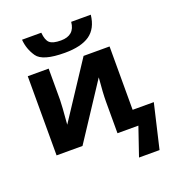

<svg xmlns="http://www.w3.org/2000/svg" viewBox="-169 -914 1139 1244"><g transform="rotate(-20 401.0 -292.5)"><path d="M359.9 -689.9Q455.1 -689.9 462.9 -780.8H598.1Q587.9 -688.5 528.6 -647.2Q469.2 -606 356.9 -606Q204.1 -606 166.5 -660.6Q128.9 -715.3 124 -780.8H256.8Q261.2 -728 283 -709Q304.7 -689.9 359.9 -689.9ZM222.2 -545.9V-330.1Q222.2 -295.9 210.9 -163.1L462.9 -545.9H642.1V-108.9H788.1L716.8 195.8H575.2L642.1 0H498V-217.8Q498 -275.9 507.8 -381.8L256.8 0H78.1V-545.9Z"/></g></svg>

Font: OpenSans-Bold
Style: Bold
Weight: 700
Foundry: Ascender Corporation
Version: Version 1.10